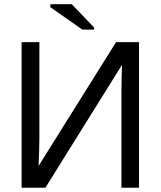

<svg xmlns="http://www.w3.org/2000/svg" viewBox="-20 -887 759 907"><path d="M82 0V-688H166V-236.8Q166 -181.2 162.1 -103L528.3 -688H636.7V0H553.7V-457Q553.7 -516.6 556.6 -581.1L194.3 0ZM369.1 -747.1 217.8 -853V-867.2H318.8L424.8 -756.8V-747.1Z"/></svg>

Font: Liberation Sans
Style: Regular
Weight: 400
Designer: Steve Matteson
Foundry: Ascender Corporation
Version: Version 2.00.1